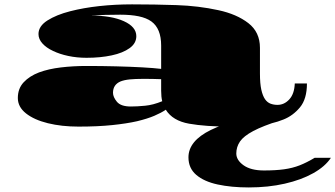

<svg xmlns="http://www.w3.org/2000/svg" viewBox="-20 -553 1523 872"><path d="M336.4 22Q259.8 22 197.3 6.6Q134.8 -8.8 97.9 -38.1Q61 -67.4 61 -107.9Q61 -150.9 87.4 -179.2Q113.8 -207.5 157.2 -224.1Q200.7 -240.2 256.6 -246.8Q312.5 -253.4 371.6 -253.4Q442.4 -253.4 507.8 -251.7Q573.2 -250 626.2 -247.1Q679.2 -244.1 711.9 -240.2V-346.2Q711.9 -423.3 667.5 -455.6Q645 -471.7 609.6 -479Q574.2 -486.3 526.4 -486.3Q455.1 -486.3 392.6 -482.4Q485.8 -482.4 542.5 -456.8Q599.1 -431.2 599.1 -388.7Q599.1 -356.4 568.8 -334.5Q538.6 -312.5 487.3 -301.5Q436 -290.5 373 -290.5Q329.6 -290.5 290.3 -298.8Q251 -307.1 220.7 -321.8Q190.4 -335.9 172.6 -355.7Q154.8 -375.5 154.8 -398.4Q154.8 -434.1 195.3 -460Q235.8 -485.8 298.8 -502Q359.9 -517.6 431.4 -525.4Q502.9 -533.2 579.6 -533.2Q682.1 -533.2 782 -529.8Q881.8 -526.4 971.7 -506.8Q1055.2 -488.8 1107.9 -448Q1160.6 -407.2 1160.6 -335.9V-219.2Q1160.6 -173.8 1166.7 -146Q1172.9 -118.2 1183.6 -102.5Q1194.3 -87.4 1209 -82Q1223.6 -76.7 1240.2 -76.7Q1271 -76.7 1293.9 -101.6Q1316.9 -126.5 1318.8 -173.8H1374Q1374 -103.5 1342.3 -65.4Q1310.5 -27.3 1267.6 -10.3Q1215.8 10.7 1155 16.4Q1094.2 22 1024.9 22Q914.1 22 839.1 8.8Q764.2 -4.4 732.9 -54.7Q712.4 -40.5 680.9 -27.1Q649.4 -13.7 602.5 -2.4Q555.2 8.3 489.7 15.1Q424.3 22 336.4 22ZM574.2 -69.3Q602.5 -69.3 638.9 -72.8Q675.3 -76.2 716.8 -93.3Q711.9 -112.3 711.9 -141.1V-193.4Q690.9 -194.3 669.4 -194.6Q647.9 -194.8 627.9 -194.8Q594.7 -194.8 569.6 -192.4Q544.4 -189.9 527.3 -183.1Q493.2 -168.5 493.2 -131.8Q493.2 -112.3 511 -90.8Q528.8 -69.3 574.2 -69.3ZM1109.9 298.3Q1030.8 298.3 968.8 284.9Q906.7 271.5 871.3 241.2Q835.9 210.9 835.9 161.6Q835.9 86.9 937.7 37.1Q1039.6 -12.7 1244.1 -45.4L1253.4 -6.3Q1173.3 19 1129.9 42.2Q1086.4 65.4 1069.8 89.8Q1053.2 114.3 1053.2 144Q1053.2 174.3 1086.4 197.8Q1119.6 221.2 1178.7 221.2Q1232.4 221.2 1270.8 215.8Q1309.1 210.4 1341.3 197.8Q1373.5 185.1 1409.2 163.6H1482.9Q1457 203.1 1402.6 233.6Q1348.1 264.2 1273.2 281.2Q1198.2 298.3 1109.9 298.3Z"/></svg>

Font: Asset
Style: Regular
Weight: 400
Version: Version 1.003; ttfautohint (v1.8.4.7-5d5b)